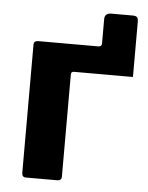

<svg xmlns="http://www.w3.org/2000/svg" viewBox="-50 -702 571 743"><g transform="rotate(5 236.0 -330.5)"><path d="M275 -423.7V-530H313.3Q326.7 -530 326.7 -542.7V-637.3Q326.7 -660.6 353.1 -660.6H435.4Q448.2 -660.6 452.7 -655.6Q457.2 -650.6 457.2 -639.9V-423.7ZM78.2 0Q62.9 0 62.9 -17.4V-514.7Q62.9 -530 80.3 -530H428.1Q445.5 -530 445.5 -514.7V-441.1Q445.5 -423.7 425.9 -423.7H228.2Q216.9 -423.7 216.9 -412.5V-15.3Q216.9 0 199.5 0Z"/></g></svg>

Font: Libre Franklin Thin
Style: Regular
Weight: 100
Designer: Pablo Impallari, Rodrigo Fuenzalida, Nhung Nguyen
Foundry: Impallari Type
Version: Version 3.000